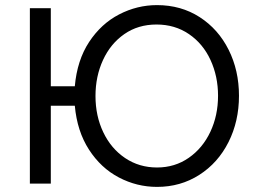

<svg xmlns="http://www.w3.org/2000/svg" viewBox="-20 -719 1011 752"><path d="M179 -687V-381H273Q282 -483 329 -554.5Q376 -626 446.5 -662.5Q517 -699 595 -699Q689 -699 762 -652Q835 -605 875.5 -524Q916 -443 916 -344Q916 -244 875 -162.5Q834 -81 760.5 -34Q687 13 595 13Q516 13 445.5 -24Q375 -61 328.5 -133Q282 -205 273 -305H179V0H97V-687ZM593 -623Q521 -623 467 -585.5Q413 -548 383.5 -484Q354 -420 354 -343Q354 -265 384.5 -201Q415 -137 470 -100Q525 -63 595 -63Q665 -63 719.5 -101Q774 -139 804 -203Q834 -267 834 -344Q834 -420 804.5 -484Q775 -548 720 -585.5Q665 -623 593 -623Z"/></svg>

Font: Bellota
Style: Bold
Weight: 700
Designer: Kemie Guaida
Foundry: Kemie Guaida
Version: Version 4.001